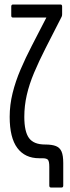

<svg xmlns="http://www.w3.org/2000/svg" viewBox="-20 -703 309 853"><path d="M206 130Q199 130 199 121V38Q199 15 193.5 7.5Q188 0 168 0H154Q91 0 57 -45.5Q23 -91 23 -184Q23 -237 36 -289.5Q49 -342 71.5 -394.5Q94 -447 121 -499L186 -625H38Q30 -625 30 -633V-674Q30 -683 38 -683H249Q256 -683 256 -674V-640Q256 -636 255.5 -634Q255 -632 254 -629L182 -488Q153 -431 131.5 -380Q110 -329 99 -281Q88 -233 88 -184Q88 -118 109 -89.5Q130 -61 180 -61Q211 -61 228.5 -54Q246 -47 253.5 -29.5Q261 -12 261 22V121Q261 130 254 130Z"/></svg>

Font: Sofia Sans Extra Condensed
Style: Regular
Weight: 400
Designer: Botio Nikoltchev, Ani Petrova
Foundry: lettersoup
Version: Version 4.101